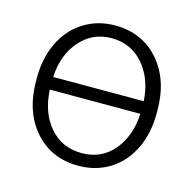

<svg xmlns="http://www.w3.org/2000/svg" viewBox="-86 -626 737 725"><g transform="rotate(15 282.5 -264.0)"><path d="M43.5 -272Q43.5 -348.1 73 -409.2Q102.5 -470.2 156.5 -504.2Q210.4 -538.1 278.8 -538.1Q383.8 -538.1 449.5 -463.9Q515.1 -389.6 515.1 -267.6V-255.9Q515.1 -179.7 485.4 -118.2Q455.6 -56.6 401.9 -23.4Q348.1 9.8 279.8 9.8Q173.8 9.8 108.6 -64.5Q43.5 -138.7 43.5 -260.3ZM456.1 -240.2H102.1Q106.4 -150.9 154.5 -95.2Q202.6 -39.6 279.8 -39.6Q356.9 -39.6 404.3 -96.2Q451.7 -152.8 456.1 -240.2ZM278.8 -488.3Q203.6 -488.3 155 -432.4Q106.4 -376.5 102.1 -289.6H456.1Q450.7 -377.4 402.1 -432.9Q353.5 -488.3 278.8 -488.3Z"/></g></svg>

Font: RobotoInd Light
Style: Regular
Weight: 300
Designer: Google
Version: Version 2.001151; 2014